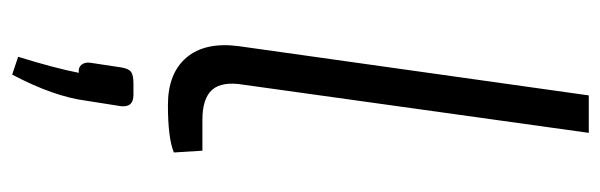

<svg xmlns="http://www.w3.org/2000/svg" viewBox="-364 -376 1010 323"><g transform="rotate(90 141.5 -215.0)"><path d="M204 -700 123 -119Q117 -83 131.5 -66.5Q146 -50 182 -50H234L237 -2Q213 8 157 8Q104 8 77.5 -23Q51 -54 58 -110L141 -700ZM121 66H140Q162 66 159 88L150 145Q143 200 106 270L76 260Q95 199 103 158Q94 159 89.5 153.5Q85 148 86 139L94 86Q96 74 101.5 70Q107 66 121 66Z"/></g></svg>

Font: Exo 2.0 Light
Style: Italic
Weight: 300
Italic angle: -8°
Designer: Natanael Gama
Version: Version 1.001;PS 001.001;hotconv 1.0.70;makeotf.lib2.5.58329